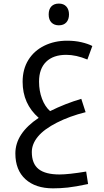

<svg xmlns="http://www.w3.org/2000/svg" viewBox="-20 -720 575 1061"><path d="M272.9 320.8Q176.3 320.8 120.6 270.3Q64.9 219.7 64.9 127.9Q64.9 17.1 193.8 -68.8Q105 -146.5 105 -268.1Q105 -337.4 136.7 -388.7Q168.5 -439.9 224.9 -467.5Q281.2 -495.1 351.1 -495.1Q394 -495.1 430.4 -486.6Q466.8 -478 490.2 -465.8L462.9 -391.1Q400.9 -417 346.2 -417Q274.4 -417 235.1 -378.7Q195.8 -340.3 195.8 -269Q195.8 -217.3 212.2 -174.1Q228.5 -130.9 256.8 -106Q340.3 -147.5 429.2 -173.8L453.1 -100.1Q364.7 -78.1 294.2 -42.2Q223.6 -6.3 189.7 34.7Q155.8 75.7 155.8 120.1Q155.8 184.6 193.4 214.4Q231 244.1 309.1 244.1Q359.4 244.1 456.1 228L466.8 296.9Q396 312 354.5 316.4Q313 320.8 272.9 320.8ZM305.2 -580.1Q279.3 -580.1 264.2 -595.7Q249 -611.3 249 -640.1Q249 -668.9 263.9 -684.6Q278.8 -700.2 305.2 -700.2Q332 -700.2 346.7 -683.8Q361.3 -667.5 361.3 -640.1Q361.3 -612.8 346.7 -596.4Q332 -580.1 305.2 -580.1Z"/></svg>

Font: Droid Arabic Kufi
Style: Regular
Weight: 400
Designer: Pascal Zoghbi
Foundry: Irfont.ir
Version: Version 1.00 February 28, 2013, initial release